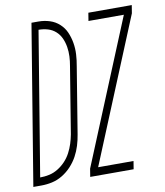

<svg xmlns="http://www.w3.org/2000/svg" viewBox="-120 -803 748 871"><g transform="rotate(-10 254.5 -367.5)"><path d="M225 0 231 -37 503 -698H340L346 -735H546L540 -698L268 -37H431L425 0ZM-37 0 84 -735H116Q143 -735 168 -727Q193 -719 212 -701.5Q231 -684 241 -661Q251 -638 255.5 -612Q260 -586 258.5 -559Q257 -532 252 -505L202 -199Q198 -174 190.5 -149.5Q183 -125 170.5 -102Q158 -79 139.5 -59Q121 -39 98 -25Q75 -11 50 -5.5Q25 0 0 0ZM1 -37Q22 -37 43 -41.5Q64 -46 83.5 -58Q103 -70 118.5 -86.5Q134 -103 144.5 -123Q155 -143 161.5 -163.5Q168 -184 172 -205L222 -511Q226 -533 227 -555Q228 -577 224.5 -598.5Q221 -620 212.5 -639Q204 -658 188.5 -672Q173 -686 152.5 -692Q132 -698 110 -698Z"/></g></svg>

Font: Iosevka SS18 Extralight
Style: Italic
Weight: 200
Italic angle: -9°
Monospace: yes
Designer: Belleve Invis
Foundry: Belleve Invis
Version: Version 25.1.1; ttfautohint (v1.8.4)